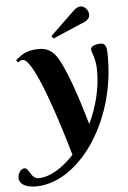

<svg xmlns="http://www.w3.org/2000/svg" viewBox="-146 -759 687 1030"><g transform="rotate(-5 198.0 -244.5)"><path d="M450 -430C450 -477 450 -507 415 -507C400 -507 364 -501 364 -481C364 -461 386 -434 386 -363C386 -263 359 -166 319 -82C274 -240 228 -372 187 -444C159 -492 125 -507 85 -507C12 -507 -16 -479 -42 -457L-32 -445C-23 -452 -18 -456 -6 -456C52 -456 159 -123 215 74C153 141 84 183 25 183C-20 183 -22 124 -47 124C-68 124 -84 148 -84 173C-84 205 -51 226 6 226C231 226 450 -73 450 -430ZM168 -556 341 -630C357 -637 370 -650 370 -667C370 -690 351 -715 327 -715C315 -715 302 -708 291 -698L158 -570Z"/></g></svg>

Font: Berkshire Swash
Style: Regular
Weight: 700
Designer: Astigmatic (AOETI)
Foundry: Astigmatic (AOETI)
Version: Version 1.000